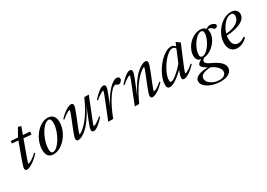

<svg xmlns="http://www.w3.org/2000/svg" viewBox="2 -1326 3351 2409"><g transform="rotate(-30 1677.5 -121.5)"><path d="M63 11.2Q48.3 11.2 40 3.2Q31.7 -4.9 31.7 -20Q31.7 -42.5 62.5 -127L147.5 -360.4L57.1 -369.1L62.5 -402.3L161.6 -395.5L227.5 -511.7L269.5 -499L230 -391.1L332 -384.3L325.7 -342.3L216.3 -353L133.8 -126.5Q109.9 -60.1 109.9 -48.8Q109.9 -44.9 113.8 -44.9Q120.6 -44.9 134 -50.3Q147.5 -55.7 177.2 -75.9Q207 -96.2 241.2 -128.4L251 -117.7Q202.1 -61 147.5 -24.9Q92.8 11.2 63 11.2Z M448.2 11.2Q346.7 11.2 346.7 -106.4Q346.7 -184.1 384 -258.3Q421.4 -332.5 481.4 -378.7Q541.5 -424.8 603.5 -424.8Q654.3 -424.8 682.6 -393.6Q710.9 -362.3 710.9 -304.7Q710.9 -229 672.6 -155.3Q634.3 -81.5 573 -35.2Q511.7 11.2 448.2 11.2ZM453.6 -16.6Q490.2 -16.6 534.2 -67.6Q578.1 -118.7 608.6 -194.1Q639.2 -269.5 639.2 -333.5Q639.2 -397 602.1 -397Q564.9 -397 521.7 -346.4Q478.5 -295.9 449 -219.7Q419.4 -143.6 419.4 -76.2Q419.4 -44.9 427.5 -30.8Q435.5 -16.6 453.6 -16.6Z M804.7 11.2Q790 11.2 782 3.2Q773.9 -4.9 773.9 -19.5Q773.9 -46.4 811 -138.7L871.6 -289.6Q897 -352.5 897 -366.7Q897 -370.6 893.1 -370.6Q886.7 -370.6 874.3 -365.7Q861.8 -360.8 835.2 -343.5Q808.6 -326.2 777.8 -298.8L767.6 -309.6Q814.5 -360.4 864.3 -392.6Q914.1 -424.8 943.4 -424.8Q958 -424.8 966.1 -416.5Q974.1 -408.2 974.1 -393.6Q974.1 -368.2 941.4 -287.1L878.9 -130.9Q849.6 -57.1 849.6 -46.9Q849.6 -43 853.5 -43Q857.9 -43 873.5 -51.8Q889.2 -60.5 918.7 -86.9Q948.2 -113.3 981 -152.1Q1013.7 -190.9 1055.7 -261Q1097.7 -331.1 1135.3 -418H1200.2L1083 -124Q1056.6 -58.6 1056.6 -46.9Q1056.6 -43 1060.5 -43Q1066.4 -43 1080.1 -49.1Q1093.8 -55.2 1119.9 -72.8Q1146 -90.3 1174.3 -115.7L1185.1 -106Q1143.1 -56.6 1099.6 -22.7Q1056.2 11.2 1029.3 11.2Q1014.6 11.2 1006.6 3.2Q998.5 -4.9 998.5 -19.5Q998.5 -46.4 1030.3 -125.5L1108.4 -319.3Q1073.7 -246.6 1036.1 -188Q998.5 -129.4 966.1 -93Q933.6 -56.6 902.1 -32.5Q870.6 -8.3 846.9 1.5Q823.2 11.2 804.7 11.2Z M1241.2 0 1356.4 -289.6Q1382.8 -355 1382.8 -366.7Q1382.8 -370.6 1378.9 -370.6Q1373 -370.6 1359.4 -364.5Q1345.7 -358.4 1319.6 -340.6Q1293.5 -322.8 1265.1 -297.4L1253.9 -307.6Q1296.9 -356.9 1339.8 -390.9Q1382.8 -424.8 1410.2 -424.8Q1424.8 -424.8 1433.1 -416.5Q1441.4 -408.2 1441.4 -393.6Q1441.4 -367.2 1409.7 -288.1L1356.9 -157.7Q1420.4 -279.8 1487.5 -352.3Q1554.7 -424.8 1605.5 -424.8Q1644 -424.8 1644 -390.1Q1644 -375 1626.5 -357.2Q1608.9 -339.4 1594.7 -339.4Q1578.1 -339.4 1566.4 -350.1Q1558.6 -357.9 1549.8 -357.9Q1506.8 -357.9 1438 -254.4Q1369.1 -150.9 1313 0Z M1625.5 0 1740.7 -289.6Q1767.1 -355 1767.1 -366.7Q1767.1 -370.6 1763.2 -370.6Q1757.3 -370.6 1743.7 -364.5Q1730 -358.4 1703.9 -340.6Q1677.7 -322.8 1649.4 -297.4L1638.2 -307.6Q1681.2 -356.9 1724.1 -390.9Q1767.1 -424.8 1794.4 -424.8Q1809.1 -424.8 1817.4 -416.5Q1825.7 -408.2 1825.7 -393.6Q1825.7 -367.2 1793.9 -288.1L1716.8 -96.7Q1759.8 -186 1806.2 -253.4Q1852.5 -320.8 1892.3 -356.2Q1932.1 -391.6 1963.9 -408.2Q1995.6 -424.8 2019.5 -424.8Q2034.2 -424.8 2042.2 -416.5Q2050.3 -408.2 2050.3 -393.6Q2050.3 -365.7 2013.7 -274.9L1953.1 -124Q1927.7 -59.6 1927.7 -46.9Q1927.7 -43 1931.6 -43Q1938 -43 1950.4 -47.9Q1962.9 -52.7 1989.5 -70.1Q2016.1 -87.4 2046.9 -114.7L2057.1 -104Q2010.7 -52.7 1960.9 -20.8Q1911.1 11.2 1881.8 11.2Q1867.2 11.2 1859.1 3.2Q1851.1 -4.9 1851.1 -19.5Q1851.1 -46.4 1883.3 -126.5L1945.8 -282.7Q1975.1 -356.4 1975.1 -366.7Q1975.1 -370.6 1971.2 -370.6Q1968.3 -370.6 1959.5 -366.5Q1950.7 -362.3 1934.3 -350.6Q1918 -338.9 1898.4 -321.3Q1878.9 -303.7 1853.5 -274.2Q1828.1 -244.6 1802.5 -207.8Q1776.9 -170.9 1747.1 -116.7Q1717.3 -62.5 1689.9 0Z M2133.3 11.2Q2109.9 11.2 2099.4 -2.4Q2088.9 -16.1 2088.9 -46.9Q2088.9 -102.1 2118.7 -169.7Q2148.4 -237.3 2192.4 -293Q2236.3 -348.6 2290.8 -386.7Q2345.2 -424.8 2390.6 -424.8Q2432.1 -424.8 2451.2 -392.1L2473.6 -445.3L2526.9 -406.7L2408.2 -123.5Q2382.3 -61 2382.3 -46.4Q2382.3 -42.5 2386.2 -42.5Q2392.6 -42.5 2404.8 -47.4Q2417 -52.2 2443.6 -69.6Q2470.2 -86.9 2501 -114.3L2510.7 -104Q2464.8 -52.7 2416 -20.5Q2367.2 11.7 2338.4 11.7Q2324.2 11.7 2315.9 3.4Q2307.6 -4.9 2307.6 -20Q2307.6 -47.9 2337.9 -122.1Q2284.2 -66.9 2225.1 -27.8Q2166 11.2 2133.3 11.2ZM2160.2 -70.8Q2160.2 -39.6 2178.7 -39.6Q2204.1 -39.6 2259.3 -84.2Q2314.5 -128.9 2367.2 -191.4L2440.9 -367.7Q2426.8 -397 2396.5 -397Q2354.5 -397 2297.9 -339.4Q2241.2 -281.7 2200.7 -203.6Q2160.2 -125.5 2160.2 -70.8Z M2720.2 269Q2656.7 269 2599.1 250.5Q2541.5 231.9 2505.9 198.7Q2470.2 165.5 2470.2 126.5Q2470.2 83 2520 59.1Q2569.8 35.2 2662.1 31.7Q2586.4 -11.2 2586.4 -38.6Q2586.4 -54.7 2599.6 -67.4Q2612.8 -80.1 2644.5 -96.7Q2578.6 -107.4 2578.6 -182.1Q2578.6 -226.6 2599.1 -271.2Q2619.6 -315.9 2652.1 -349.6Q2684.6 -383.3 2727.5 -404.3Q2770.5 -425.3 2812.5 -425.3Q2867.7 -425.3 2892.1 -392.6Q2923.3 -414.6 2955.1 -414.6Q2971.7 -414.6 2989.5 -407.2Q3007.3 -399.9 3017.6 -389.6Q3025.4 -381.8 3025.4 -374Q3025.4 -360.4 3015.9 -351.1Q3006.3 -341.8 2990.2 -341.8Q2980.5 -341.8 2972.2 -350.1Q2940.9 -381.3 2921.4 -381.3Q2910.2 -381.3 2902.3 -375Q2909.2 -357.4 2909.2 -335.4Q2909.2 -281.2 2877 -227.1Q2844.7 -172.9 2792.5 -136.5Q2740.2 -100.1 2685.1 -95.2Q2655.8 -75.7 2655.8 -54.2Q2655.8 -40.5 2672.1 -25.1Q2688.5 -9.8 2721.2 4.9Q2884.8 77.6 2884.8 161.6Q2884.8 208.5 2842.5 238.8Q2800.3 269 2720.2 269ZM2679.2 -119.6Q2710 -119.6 2749.5 -158Q2789.1 -196.3 2817.6 -254.4Q2846.2 -312.5 2846.2 -362.3Q2846.2 -382.3 2837.6 -391.4Q2829.1 -400.4 2810.5 -400.4Q2779.3 -400.4 2739.7 -362.1Q2700.2 -323.7 2671.6 -265.9Q2643.1 -208 2643.1 -157.7Q2643.1 -137.7 2651.4 -128.7Q2659.7 -119.6 2679.2 -119.6ZM2544.9 128.9Q2544.9 177.2 2597.7 211.2Q2650.4 245.1 2715.3 245.1Q2760.7 245.1 2785.4 225.6Q2810.1 206.1 2810.1 174.3Q2810.1 142.1 2782.5 110.8Q2754.9 79.6 2704.1 54.2Q2702.6 53.7 2700.9 52.7Q2699.2 51.8 2697.3 50.8Q2695.3 49.8 2694.3 49.3Q2614.7 53.2 2579.8 73.5Q2544.9 93.8 2544.9 128.9Z M3108.9 11.2Q3054.7 11.2 3022.9 -25.1Q2991.2 -61.5 2991.2 -125.5Q2991.2 -198.7 3030.3 -268.6Q3069.3 -338.4 3131.8 -381.6Q3194.3 -424.8 3259.8 -424.8Q3306.2 -424.8 3330.6 -400.9Q3355 -377 3355 -341.8Q3355 -278.3 3276.4 -238Q3197.8 -197.8 3070.8 -192.4Q3065.9 -168.5 3065.9 -143.6Q3065.9 -90.3 3088.6 -63.7Q3111.3 -37.1 3148.4 -37.1Q3198.2 -37.1 3242.7 -75.2L3256.3 -59.6Q3227.5 -26.9 3187.7 -7.8Q3147.9 11.2 3108.9 11.2ZM3245.1 -400.4Q3194.8 -400.4 3146.2 -345.9Q3097.7 -291.5 3076.7 -217.8Q3172.4 -224.1 3229.7 -261.5Q3287.1 -298.8 3287.1 -354.5Q3287.1 -400.4 3245.1 -400.4Z"/></g></svg>

Font: Elstob 18pt
Style: Italic
Weight: 400
Italic angle: -20°
Designer: Peter S. Baker
Version: Version 1.015